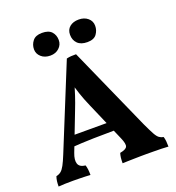

<svg xmlns="http://www.w3.org/2000/svg" viewBox="-153 -987 1017 1111"><g transform="rotate(-20 355.5 -431.5)"><path d="M373.7 -682 603.3 -166.8Q624 -122.5 636.5 -99.6Q649.1 -76.8 660.6 -68.8Q672.1 -60.8 686.6 -58.3Q690.6 -45.3 692.1 -30.3Q693.6 -15.3 693.6 3Q678.4 1.5 652.2 1Q626 0.5 599.6 0.2Q573.2 0 557.2 0Q545.2 0 525.2 0.2Q505.3 0.5 483.1 1Q460.9 1.5 441.6 2Q422.4 2.5 411.3 3Q411.3 -17.4 413 -31.8Q414.8 -46.1 418.8 -58.3Q455.6 -64.8 462.6 -80.2Q469.6 -95.5 452.2 -135.2L347.6 -376.7Q327.3 -422.8 314.2 -462Q301.1 -501.1 290.2 -542.8H311.9Q299.9 -500.1 286.8 -459.8Q273.6 -419.4 256.8 -377.2L168.9 -149.6Q153.7 -109.9 161.6 -86.1Q169.6 -62.3 205.9 -58.3Q209.9 -45.6 211.7 -30.4Q213.4 -15.3 213.4 3Q202.4 2 183.6 1.5Q164.7 1 144.3 0.5Q124 0 107 0Q82 0 56.8 0.7Q31.7 1.5 17.2 3Q17.2 -13.8 18.9 -28.7Q20.7 -43.6 25.7 -57.8Q42.7 -61.3 54.7 -70.8Q66.7 -80.2 78.4 -102Q90.2 -123.7 105.7 -162.1L315.3 -677Q330.6 -680.5 343.2 -681.3Q355.9 -682 373.7 -682ZM426.5 -247.2 441.8 -191.8Q374.8 -191.8 301.2 -190Q227.6 -188.2 160.3 -183.1L175.8 -247.2ZM460.5 -725.2Q420.5 -725.2 400 -745.9Q379.5 -766.6 379.5 -799.4Q379.5 -830.8 400.8 -848.2Q422 -865.6 456.4 -865.6Q490.3 -865.6 512.3 -846.9Q534.3 -828.2 534.3 -799.4Q534.3 -771.1 517.6 -748.2Q500.9 -725.2 460.5 -725.2ZM232.6 -725.2Q198.2 -725.2 176.5 -744.4Q154.7 -763.6 154.7 -791.4Q154.7 -820.1 172.7 -842.9Q190.6 -865.6 230.1 -865.6Q271 -865.6 289.5 -844.9Q308 -824.2 308 -793.4Q308 -764.6 286.5 -744.9Q265 -725.2 232.6 -725.2Z"/></g></svg>

Font: Vollkorn
Style: Regular
Weight: 400
Designer: Friedrich Althausen
Foundry: Friedrich Althausen
Version: Version 5.001